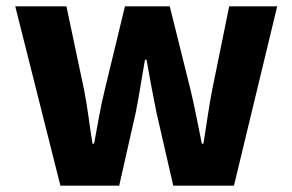

<svg xmlns="http://www.w3.org/2000/svg" viewBox="-20 -584 920 604"><path d="M170 0 28 -564H189L245 -299Q253 -257 258.5 -216Q264 -175 271 -132H276Q284 -175 291.5 -216.5Q299 -258 309 -299L373 -564H514L580 -299Q590 -257 598 -216Q606 -175 615 -132H620Q627 -175 633 -216Q639 -257 647 -299L701 -564H852L716 0H525L472 -231Q464 -270 456.5 -310.5Q449 -351 441 -396H436Q428 -351 421.5 -310.5Q415 -270 407 -230L355 0Z"/></svg>

Font: Noto Sans KR Thin ExtraBold
Style: Regular
Weight: 800
Version: Version 2.004-H2;hotconv 1.0.118;makeotfexe 2.5.65603